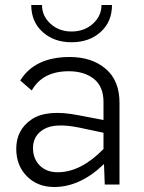

<svg xmlns="http://www.w3.org/2000/svg" viewBox="-20 -738 576 768"><path d="M266 -569Q196 -569 150.5 -610Q105 -651 105 -718H148Q148 -674 182 -643Q216 -612 266 -612Q317 -612 351.5 -643Q386 -674 386 -718H428Q428 -651 382.5 -610Q337 -569 266 -569ZM259 -510Q347 -510 402.5 -463Q458 -416 458 -327V0H399L396 -82Q301 10 197 10Q130 10 87.5 -33Q45 -76 45 -143Q45 -219 106.5 -260.5Q168 -302 294 -277L394 -258V-330Q394 -392 355.5 -422.5Q317 -453 255 -453Q150 -453 107 -376L61 -416Q119 -510 259 -510ZM211 -49Q303 -49 394 -142V-207L295 -228Q200 -247 156 -221.5Q112 -196 112 -146Q112 -103 139 -76Q166 -49 211 -49Z"/></svg>

Font: Orkney Light
Style: Regular
Weight: 300
Designer: Samuel Oakes and Alfredo Marco Pradil
Foundry: Alfredo Marco Pradil
Version: 1.0; ttfautohint (v1.5)